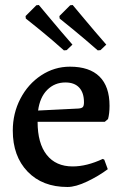

<svg xmlns="http://www.w3.org/2000/svg" viewBox="-20 -734 494 766"><path d="M31 -213Q31 -282 61.5 -340.5Q92 -399 144.5 -433.5Q197 -468 259 -468Q337 -468 377 -428.5Q417 -389 417 -312Q417 -281 411 -259L398 -248H130Q130 -162 166.5 -116Q203 -70 270 -70Q326 -70 390 -100L396 -97L410 -59Q374 -32 328 -10Q282 12 249 12Q149 12 90 -49.5Q31 -111 31 -213ZM293 -301Q306 -302 310.5 -307Q315 -312 315 -326Q315 -364 296 -384.5Q277 -405 241 -405Q198 -405 168.5 -375.5Q139 -346 132 -293ZM83 -660 82 -670 125 -713 135 -714Q147 -700 184 -655.5Q221 -611 269 -556L246 -534L235 -533Q187 -576 141.5 -613Q96 -650 83 -660ZM218 -660 217 -670 260 -713 270 -714Q282 -700 319 -655.5Q356 -611 404 -556L381 -534L370 -533Q322 -575 276.5 -612.5Q231 -650 218 -660Z"/></svg>

Font: Alegreya Medium
Style: Regular
Weight: 500
Designer: Juan Pablo del Peral
Foundry: Huerta Tipografica
Version: Version 2.007; ttfautohint (v1.6)